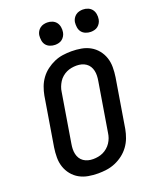

<svg xmlns="http://www.w3.org/2000/svg" viewBox="-173 -1056 945 1163"><g transform="rotate(-20 300.0 -474.5)"><path d="M255 8Q223 8 192 2.5Q161 -3 135 -17.5Q109 -32 90 -55.5Q71 -79 61.5 -107.5Q52 -136 52 -168Q52 -200 57 -232L109 -547Q114 -574 124 -601Q134 -628 151.5 -652Q169 -676 193 -694Q217 -712 243.5 -723.5Q270 -735 298 -739Q326 -743 354 -743Q386 -743 417 -737.5Q448 -732 474 -717.5Q500 -703 519 -679.5Q538 -656 547.5 -627.5Q557 -599 557 -567Q557 -535 552 -503L500 -188Q495 -161 485 -134Q475 -107 457.5 -83Q440 -59 416.5 -41Q393 -23 366 -11.5Q339 0 311 4Q283 8 255 8ZM256 -84Q272 -84 288.5 -87Q305 -90 320 -97Q335 -104 348.5 -115.5Q362 -127 371.5 -141.5Q381 -156 386.5 -171.5Q392 -187 394 -203L446 -518Q449 -535 449.5 -551.5Q450 -568 446.5 -583.5Q443 -599 435 -612Q427 -625 414 -634Q401 -643 385.5 -647Q370 -651 353 -651Q337 -651 320.5 -648Q304 -645 289 -638Q274 -631 260.5 -619.5Q247 -608 238 -593.5Q229 -579 223 -563.5Q217 -548 215 -532L163 -217Q160 -200 159.5 -183.5Q159 -167 162.5 -151.5Q166 -136 174 -123Q182 -110 195 -101Q208 -92 223.5 -88Q239 -84 256 -84ZM506 -813Q489 -813 473 -819.5Q457 -826 447.5 -838.5Q438 -851 435.5 -868Q433 -885 435 -902Q437 -914 443.5 -925Q450 -936 460 -943.5Q470 -951 482 -954Q494 -957 506 -957Q523 -957 538.5 -950.5Q554 -944 563.5 -931.5Q573 -919 576 -902Q579 -885 576 -868Q574 -856 567.5 -845Q561 -834 551.5 -826.5Q542 -819 530 -816Q518 -813 506 -813ZM276 -813Q259 -813 243 -819.5Q227 -826 217.5 -838.5Q208 -851 205.5 -868Q203 -885 205 -902Q207 -914 213.5 -925Q220 -936 230 -943.5Q240 -951 252 -954Q264 -957 276 -957Q293 -957 308.5 -950.5Q324 -944 333.5 -931.5Q343 -919 346 -902Q349 -885 346 -868Q344 -856 337.5 -845Q331 -834 321.5 -826.5Q312 -819 300 -816Q288 -813 276 -813Z"/></g></svg>

Font: Iosevka SmBd Ex Obl
Style: Regular
Weight: 600
Width: 7
Italic angle: -9°
Monospace: yes
Designer: Belleve Invis
Foundry: Belleve Invis
Version: Version 32.5.0; ttfautohint (v1.8.4)